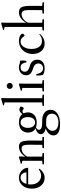

<svg xmlns="http://www.w3.org/2000/svg" viewBox="1089 -1855 1039 3257"><g transform="rotate(-90 1608.5 -226.5)"><path d="M221.7 11.2Q140.1 11.2 88.4 -49.6Q36.6 -110.4 36.6 -206.1Q36.6 -301.3 88.4 -363Q140.1 -424.8 220.7 -424.8Q291.5 -424.8 341.3 -379.2Q391.1 -333.5 391.1 -268.1H110.4Q107.4 -250 107.4 -231.4Q107.4 -142.6 151.4 -95.5Q195.3 -48.3 258.8 -48.3Q307.6 -48.3 364.7 -88.4L376 -76.2Q307.1 11.2 221.7 11.2ZM225.6 -397Q184.1 -397 156.7 -369.1Q129.4 -341.3 116.7 -297.4H314Q308.6 -344.2 284.9 -370.6Q261.2 -397 225.6 -397Z M449.7 0V-24.4L509.3 -30.8V-366.7L459 -378.9V-391.1L566.9 -424.8L584 -417.5Q580.6 -379.9 580.6 -346.2V-317.9Q646 -424.8 754.4 -424.8Q779.3 -424.8 796.9 -415.5Q814.5 -406.2 825.4 -390.6Q836.4 -375 842.5 -348.9Q848.6 -322.8 850.8 -294.4Q853 -266.1 853 -226.1Q853 -159.7 852.1 -30.8L913.6 -24.4V0H723.6V-24.4L780.3 -30.3Q781.7 -239.7 781.7 -240.7Q781.7 -270 780.8 -289.1Q779.8 -308.1 775.9 -326.9Q772 -345.7 765.1 -356.2Q758.3 -366.7 746.1 -373Q733.9 -379.4 716.3 -379.4Q675.3 -379.4 639.2 -353.8Q603 -328.1 580.6 -284.2V-30.8L640.1 -24.4V0Z M1157.2 -123Q1110.8 -123 1077.1 -135.7Q1035.2 -116.2 1035.2 -85Q1035.2 -30.3 1156.2 -30.3H1190.4Q1274.4 -30.3 1324.5 8.3Q1374.5 46.9 1374.5 111.3Q1374.5 185.5 1307.9 229.2Q1241.2 272.9 1127.9 272.9Q1038.1 272.9 989 244.4Q939.9 215.8 939.9 161.1Q939.9 117.2 970.9 83.3Q1002 49.3 1058.1 29.3Q961.4 9.3 961.4 -53.2Q961.4 -86.4 989 -109.6Q1016.6 -132.8 1061 -142.6Q1023.9 -161.1 1005.9 -195.1Q987.8 -229 987.8 -272.9Q987.8 -302.7 998.3 -329.3Q1008.8 -356 1029.1 -377.7Q1049.3 -399.4 1083.7 -412.1Q1118.2 -424.8 1162.1 -424.8Q1257.8 -424.8 1301.3 -367.7Q1320.8 -391.6 1339.1 -404.5Q1357.4 -417.5 1378.9 -417.5Q1398.9 -417.5 1418.5 -405.3Q1429.2 -398.4 1429.2 -389.2Q1429.2 -377.9 1418.9 -360.8Q1408.7 -343.8 1398.9 -343.8Q1388.7 -343.8 1380.9 -351.1Q1375.5 -356 1363.3 -360.6Q1351.1 -365.2 1343.3 -365.2Q1329.1 -365.2 1314.5 -346.7Q1330.6 -314.9 1330.6 -272.9Q1330.6 -242.2 1320.3 -215.6Q1310.1 -189 1289.8 -168Q1269.5 -147 1235.4 -135Q1201.2 -123 1157.2 -123ZM1251 -272.9Q1251 -329.1 1226.1 -363Q1201.2 -397 1160.6 -397Q1120.6 -397 1094.2 -362.3Q1067.9 -327.6 1067.9 -272.9Q1067.9 -217.8 1094 -184.3Q1120.1 -150.9 1160.6 -150.9Q1201.2 -150.9 1226.1 -184.1Q1251 -217.3 1251 -272.9ZM1017.6 145.5Q1017.6 191.4 1056.9 218.3Q1096.2 245.1 1159.2 245.1Q1228 245.1 1268.1 216.8Q1308.1 188.5 1308.1 133.8Q1308.1 87.9 1277.6 62.7Q1247.1 37.6 1187.5 37.6H1152.3Q1127.9 37.6 1106 36.1Q1061.5 55.7 1039.6 84.5Q1017.6 113.3 1017.6 145.5Z M1440.4 0V-24.4L1499.5 -30.3V-668L1449.7 -680.2V-692.4L1557.1 -726.1L1574.7 -718.8Q1571.3 -681.2 1571.3 -647.5V-30.8L1630.9 -24.4V0Z M1728.5 -581.1Q1728.5 -602.1 1743.4 -616.9Q1758.3 -631.8 1779.3 -631.8Q1800.8 -631.8 1815.7 -617.2Q1830.6 -602.5 1830.6 -581.1Q1830.6 -559.6 1815.7 -544.7Q1800.8 -529.8 1779.3 -529.8Q1757.8 -529.8 1743.2 -544.7Q1728.5 -559.6 1728.5 -581.1ZM1686.5 0V-24.4L1745.6 -30.3V-366.7L1695.8 -378.9V-391.1L1803.7 -424.8L1820.8 -417.5Q1817.4 -379.9 1817.4 -346.2V-30.8L1877 -24.4V0Z M1964.4 -18.6Q1955.6 -47.9 1955.6 -129.4H1981Q1999 -16.1 2079.1 -16.1Q2116.2 -16.1 2138.2 -38.6Q2160.2 -61 2160.2 -97.7Q2160.2 -129.4 2137.7 -151.6Q2115.2 -173.8 2076.7 -184.6Q2053.2 -190.9 2035.2 -199Q2017.1 -207 1998.8 -220.5Q1980.5 -233.9 1970.5 -254.6Q1960.4 -275.4 1960.4 -302.2Q1960.4 -355.5 1997.8 -390.1Q2035.2 -424.8 2094.7 -424.8Q2132.3 -424.8 2159.7 -412.1Q2182.6 -401.4 2206.5 -409.2Q2210.9 -390.1 2210.9 -365.2Q2210.9 -333 2203.6 -299.3L2179.2 -298.3Q2175.3 -319.3 2170.7 -334.2Q2166 -349.1 2156.7 -364.7Q2147.5 -380.4 2131.8 -388.7Q2116.2 -397 2094.2 -397Q2062.5 -397 2041.5 -378.4Q2020.5 -359.9 2020.5 -325.2Q2020.5 -306.6 2028.3 -292Q2036.1 -277.3 2051.3 -267.6Q2066.4 -257.8 2082 -251.5Q2097.7 -245.1 2119.1 -239.7Q2168.9 -226.6 2196.8 -194.6Q2224.6 -162.6 2224.6 -114.7Q2224.6 -56.2 2186 -22.5Q2147.5 11.2 2076.2 11.2Q2004.9 11.2 1964.4 -18.6Z M2500 11.2Q2418.9 11.2 2370.1 -45.4Q2321.3 -102.1 2321.3 -189.9Q2321.3 -252.9 2347.2 -305.9Q2373 -358.9 2424.6 -391.8Q2476.1 -424.8 2543.9 -424.8Q2583 -424.8 2614.3 -413.1Q2645.5 -401.4 2661.1 -381.8Q2664.6 -377.4 2664.6 -365.7Q2664.6 -350.6 2653.6 -340.3Q2642.6 -330.1 2630.9 -330.1Q2626 -330.1 2623 -335Q2612.8 -356.4 2588.4 -376.7Q2564 -397 2529.3 -397Q2477.1 -397 2441.9 -344.7Q2406.7 -292.5 2406.7 -212.9Q2406.7 -128.4 2443.6 -81.1Q2480.5 -33.7 2543.9 -33.7Q2604 -33.7 2654.8 -78.6L2664.1 -68.8Q2590.3 11.2 2500 11.2Z M2720.2 0V-24.4L2779.8 -30.8V-668L2729.5 -680.2V-692.4L2837.4 -726.1L2854.5 -718.8Q2851.1 -681.2 2851.1 -647.5V-301.8Q2920.4 -424.8 3032.2 -424.8Q3058.6 -424.8 3077.6 -415.5Q3096.7 -406.2 3108.2 -390.6Q3119.6 -375 3126.5 -348.9Q3133.3 -322.8 3135.5 -294.4Q3137.7 -266.1 3137.7 -226.1Q3137.7 -159.7 3136.7 -30.8L3197.3 -24.4V0H3007.3V-24.4L3064.9 -30.3Q3066.4 -239.7 3066.4 -240.7Q3066.4 -270.5 3065.2 -289.3Q3064 -308.1 3060.1 -326.9Q3056.2 -345.7 3048.3 -356.2Q3040.5 -366.7 3027.3 -373Q3014.2 -379.4 2995.1 -379.4Q2952.6 -379.4 2914.3 -350.3Q2876 -321.3 2851.1 -270.5V-30.8L2910.6 -24.4V0Z"/></g></svg>

Font: Elstob 18pt
Style: Regular
Weight: 400
Designer: Peter S. Baker
Version: Version 1.015